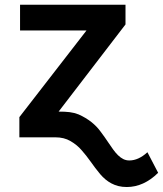

<svg xmlns="http://www.w3.org/2000/svg" viewBox="-20 -565 671 790"><path d="M501.4 204.5Q483 204.5 467.3 200.6Q451.7 196.7 438.4 189.6Q425.1 182.5 413.5 172.8Q402 163 392 151.3Q381 137.8 371.3 125.2Q361.5 112.6 353.3 100.5Q344.1 87.4 334.7 75.6Q325.3 63.9 315.7 52.9Q297.2 31.2 270.2 15.6Q244 0 207.7 0H59.7V-83.1L335.9 -439.6H62.5V-545.5H496.4V-464.5L221.2 -105.8Q234.7 -105.8 245.9 -105.3Q257.1 -104.8 266.9 -103.5Q276.6 -102.3 285.5 -100Q294.4 -97.7 303.6 -94.1Q362.2 -67.8 394.5 -22.7Q402.7 -11.7 410.3 -1.1Q418 9.6 424.7 19.9Q435.4 35.9 445.3 49.7Q455.3 63.6 465.6 73.7Q475.9 83.8 487.2 89.5Q498.6 95.2 512.1 95.2Q549.7 95.2 586.6 61.4L630.7 146Q571.4 204.5 501.4 204.5Z"/></svg>

Font: Linik Sans SemiBold
Style: Regular
Weight: 600
Designer: Fonts by Rasmus Andersson / Changes by Cristiano Sobral with parts from Marc Monis
Foundry: rsms
Version: Version 3.020; ttfautohint (v1.6)